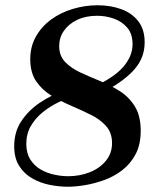

<svg xmlns="http://www.w3.org/2000/svg" viewBox="-20 -700 607 730"><path d="M95 -475Q95 -424 117.5 -391Q140 -358 175.5 -336.5Q211 -315 250.5 -298Q290 -281 325.5 -263.5Q361 -246 383.5 -220.5Q406 -195 406 -156Q406 -117 382.5 -88.5Q359 -60 321 -45Q283 -30 239 -30Q214 -30 186 -36Q158 -42 134 -56Q110 -70 95 -94Q80 -118 80 -153Q80 -191 97 -220.5Q114 -250 141.5 -272.5Q169 -295 203 -311.5Q237 -328 269 -340L220 -354Q174 -338 131.5 -309.5Q89 -281 61.5 -240Q34 -199 34 -144Q34 -99 53 -69Q72 -39 103 -21.5Q134 -4 169.5 3Q205 10 238 10Q267 10 303 4Q339 -2 376.5 -15.5Q414 -29 445.5 -53.5Q477 -78 496 -114.5Q515 -151 515 -203Q515 -259 493 -295Q471 -331 435.5 -353.5Q400 -376 360.5 -392Q321 -408 285.5 -424.5Q250 -441 227.5 -464.5Q205 -488 205 -525Q205 -557 223 -583Q241 -609 273.5 -624.5Q306 -640 349 -640Q383 -640 413.5 -629Q444 -618 464 -594.5Q484 -571 484 -532Q484 -487 449 -446Q414 -405 329 -366L384 -356Q456 -395 493 -438.5Q530 -482 530 -539Q530 -588 506 -619Q482 -650 441.5 -665Q401 -680 351 -680Q303 -680 256.5 -666Q210 -652 174 -625.5Q138 -599 116.5 -561Q95 -523 95 -475Z"/></svg>

Font: Brygada 1918 SemiBold
Style: Italic
Weight: 600
Italic angle: -8°
Designer: Mateusz Machalski | Borys Kosmynka | Przemek Hoffer
Foundry: NIEPODLEGLA 2018
Version: Version 3.006